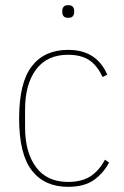

<svg xmlns="http://www.w3.org/2000/svg" viewBox="-20 -711 479 743"><path d="M243 12Q152 12 103 -51.5Q54 -115 54 -253Q54 -391 103 -454.5Q152 -518 243 -518Q300 -518 337.5 -493.5Q375 -469 395 -422L377 -413Q356 -458 325 -478.5Q294 -499 243 -499Q162 -499 119.5 -442Q77 -385 77 -287V-219Q77 -121 119.5 -64Q162 -7 243 -7Q297 -7 330.5 -29Q364 -51 386 -93L402 -82Q379 -39 342 -13.5Q305 12 243 12ZM244 -642Q231 -642 226 -648.5Q221 -655 221 -663V-670Q221 -678 226 -684.5Q231 -691 244 -691Q257 -691 262 -684.5Q267 -678 267 -670V-663Q267 -655 262 -648.5Q257 -642 244 -642Z"/></svg>

Font: IBM Plex Sans Cond Thin
Style: Regular
Weight: 100
Width: 3
Designer: Mike Abbink, Paul van der Laan, Pieter van Rosmalen
Foundry: Bold Monday
Version: Version 1.3